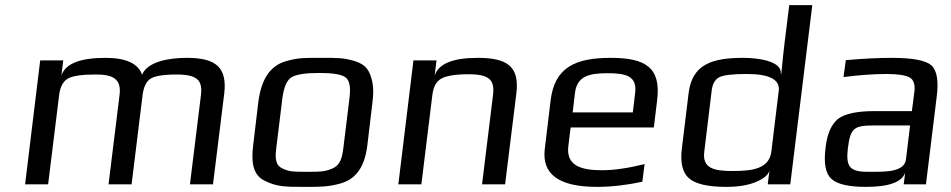

<svg xmlns="http://www.w3.org/2000/svg" viewBox="-20 -720 3715 750"><path d="M709 -494C638 -494 556 -479 535 -428C520 -472 472 -494 392 -494C292 -494 235 -471 220 -425L227 -484H137L78 0H168L211 -349C215 -380 226 -402 245 -413C264 -424 300 -429 354 -429C420 -429 455 -413 447 -349L404 0H494L537 -349C541 -380 551 -401 567 -412C583 -423 618 -429 671 -429C693 -429 712 -427 726 -423C760 -413 770 -390 765 -349L722 0H812L856 -355C868 -459 821 -494 709 -494Z M1435 -321C1439 -353 1439 -380 1434 -402C1424 -445 1410 -467 1367 -481C1321 -495 1297 -494 1234 -494C1171 -494 1146 -495 1097 -481C1031 -462 1000 -405 989 -321L969 -153C960 -82 970 -35 1014 -14C1061 10 1095 10 1172 10C1233 10 1261 10 1309 -3C1374 -21 1405 -72 1415 -153ZM1321 -140C1316 -100 1307 -74 1279 -62C1247 -48 1226 -49 1179 -49C1132 -49 1111 -48 1083 -62C1057 -74 1054 -100 1059 -140L1083 -336C1089 -381 1101 -408 1120 -419C1140 -430 1175 -435 1226 -435C1278 -435 1312 -430 1328 -419C1345 -408 1351 -381 1345 -336Z M1846 -494C1749 -494 1693 -471 1678 -425L1685 -484H1595L1536 0H1626L1669 -350C1673 -381 1684 -402 1704 -413C1723 -424 1759 -430 1812 -430C1834 -430 1853 -428 1867 -424C1901 -414 1911 -391 1906 -350L1863 0H1953L1997 -355C2010 -461 1961 -494 1846 -494Z M2366 -494C2229 -494 2147 -458 2131 -329L2108 -138C2096 -39 2164 10 2312 10C2368 10 2428 3 2489 -10L2498 -79C2433 -63 2378 -55 2332 -55C2249 -55 2191 -73 2200 -149L2209 -222H2534L2547 -329C2563 -458 2499 -494 2366 -494ZM2353 -434C2426 -434 2469 -423 2461 -357L2452 -281H2217L2226 -357C2234 -423 2282 -434 2353 -434Z M2883 -494C2760 -494 2684 -468 2670 -357L2644 -144C2636 -85 2646 -45 2672 -23C2698 -1 2746 10 2816 10C2866 10 2906 3 2937 -11C2967 -24 2984 -40 2986 -57L2979 0H3067L3153 -700H3063L3045 -555C3042 -528 3037 -487 3032 -432H3030C3035 -482 2940 -494 2883 -494ZM2842 -52C2769 -52 2723 -62 2731 -127L2760 -366C2763 -393 2774 -411 2791 -419C2808 -427 2844 -431 2897 -431C2986 -431 3027 -409 3022 -366L2993 -127C2984 -61 2920 -52 2842 -52Z M3597 0 3639 -342C3647 -404 3640 -445 3618 -465C3596 -484 3545 -494 3464 -494C3410 -494 3350 -491 3284 -485L3275 -419C3338 -427 3394 -431 3443 -431C3488 -431 3519 -426 3534 -417C3549 -408 3555 -390 3552 -363L3542 -286H3397C3328 -286 3281 -276 3254 -256C3228 -235 3211 -198 3205 -144C3197 -82 3205 -41 3228 -21C3251 0 3296 10 3363 10C3453 10 3504 -9 3516 -46L3510 0ZM3292 -141C3302 -220 3315 -230 3396 -230H3535L3519 -98C3513 -47 3437 -49 3385 -49H3367C3297 -49 3284 -72 3292 -141Z"/></svg>

Font: Gamestation Text
Style: Italic
Weight: 400
Designer: Jonas Hecksher
Foundry: Jonas Hecksher, Playtypeª, e-types AS
Version: Version 1.003